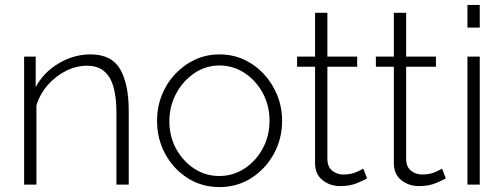

<svg xmlns="http://www.w3.org/2000/svg" viewBox="-20 -750 2048 780"><path d="M503 0H453V-290Q453 -390 424 -436.5Q395 -483 334 -483Q290 -483 248 -462Q206 -441 174 -404.5Q142 -368 128 -322V0H78V-520H125V-396Q156 -455 217.5 -492Q279 -529 348 -529Q433 -529 468 -469Q503 -409 503 -299Z M872 10Q799 10 741.5 -27Q684 -64 651 -125Q618 -186 618 -259Q618 -314 637 -362.5Q656 -411 691 -448.5Q726 -486 772 -507.5Q818 -529 872 -529Q926 -529 972 -507.5Q1018 -486 1052.5 -448.5Q1087 -411 1106.5 -362.5Q1126 -314 1126 -259Q1126 -186 1092.5 -125Q1059 -64 1001.5 -27Q944 10 872 10ZM668 -257Q668 -196 695.5 -145.5Q723 -95 769 -65Q815 -35 871 -35Q927 -35 973.5 -65.5Q1020 -96 1047.5 -147Q1075 -198 1075 -260Q1075 -321 1047.5 -372Q1020 -423 973.5 -453.5Q927 -484 872 -484Q816 -484 770 -453Q724 -422 696 -370.5Q668 -319 668 -257Z M1471 -25Q1464 -21 1434 -7.5Q1404 6 1362 6Q1321 6 1290.5 -18Q1260 -42 1260 -87V-479H1187V-520H1260V-698H1310V-520H1431V-479H1310V-99Q1312 -70 1331 -55.5Q1350 -41 1375 -41Q1406 -41 1429 -51.5Q1452 -62 1456 -65Z M1791 -25Q1784 -21 1754 -7.5Q1724 6 1682 6Q1641 6 1610.5 -18Q1580 -42 1580 -87V-479H1507V-520H1580V-698H1630V-520H1751V-479H1630V-99Q1632 -70 1651 -55.5Q1670 -41 1695 -41Q1726 -41 1749 -51.5Q1772 -62 1776 -65Z M1879 -638V-730H1929V-638ZM1879 0V-520H1929V0Z"/></svg>

Font: Raleway Light
Style: Regular
Weight: 300
Designer: Matt McInerney, Pablo Impallari, Rodrigo Fuenzalida
Foundry: Matt McInerney, Pablo Impallari, Rodrigo Fuenzalida
Version: Version 4.026